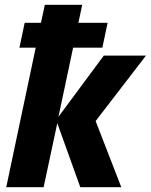

<svg xmlns="http://www.w3.org/2000/svg" viewBox="-20 -781 629 801"><path d="M6 0H162L219 -267L315 0H486L379 -276L589 -549H413L224 -294L285 -582H407L429 -686H307L323 -761H167L151 -686H83L61 -582H129Z"/></svg>

Font: Noto Sans SemiCondensed ExtraBold
Style: Italic
Weight: 800
Width: 4
Italic angle: -12°
Designer: Monotype Design Team
Foundry: Monotype Imaging Inc.
Version: Version 2.013